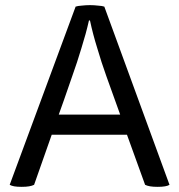

<svg xmlns="http://www.w3.org/2000/svg" viewBox="-20 -723 696 745"><path d="M543 -5.9Q550.8 -2 562.5 0Q574.2 2 591.8 2Q608.4 2 620.1 0Q631.8 -2 637.7 -5.9Q553.7 -236.3 384.8 -697.3Q377 -700.2 360.4 -701.2Q344.7 -703.1 329.1 -703.1Q313.5 -703.1 296.9 -701.2Q281.2 -700.2 273.4 -697.3Q188.5 -466.8 17.6 -5.9Q24.4 -2 35.2 0Q46.9 2 63.5 2Q81.1 2 92.8 0Q104.5 -2 112.3 -5.9Q134.8 -70.3 180.7 -200.2Q253.9 -200.2 472.7 -200.2Q490.2 -151.4 543 -5.9ZM208 -278.3Q221.7 -315.4 260.7 -428.7Q279.3 -480.5 295.9 -536.1Q313.5 -591.8 325.2 -643.6Q326.2 -643.6 329.1 -643.6Q340.8 -588.9 357.4 -536.1Q373 -482.4 392.6 -427.7Q411.1 -377.9 446.3 -278.3Q386.7 -278.3 208 -278.3Z"/></svg>

Font: cl
Style: Regular
Weight: 400
Designer: Mitja Miklavcic
Version: Version 1.0